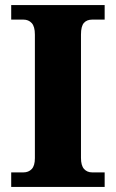

<svg xmlns="http://www.w3.org/2000/svg" viewBox="-20 -734 455 754"><path d="M24 -57H72Q92 -57 104.5 -70Q117 -83 117 -113V-598Q117 -630 104.5 -643.5Q92 -657 72 -657H24V-714H391V-657H342Q321 -657 309.5 -644Q298 -631 298 -598V-114Q298 -84 310 -70.5Q322 -57 342 -57H391V0H24Z"/></svg>

Font: Noto Serif ExtraBold
Style: Regular
Weight: 800
Designer: Monotype Design Team
Foundry: Monotype Imaging Inc.
Version: Version 1.001